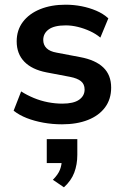

<svg xmlns="http://www.w3.org/2000/svg" viewBox="-20 -519 528 817"><path d="M244 10Q203 10 164.5 3Q126 -4 94 -16.5Q62 -29 38 -48L70 -130Q95 -114 124 -102Q153 -90 184 -84Q215 -78 245 -78Q293 -78 316.5 -94.5Q340 -111 340 -138Q340 -161 324.5 -173.5Q309 -186 278 -192L178 -211Q116 -223 83.5 -256.5Q51 -290 51 -343Q51 -391 77.5 -426Q104 -461 151 -480Q198 -499 259 -499Q294 -499 327 -492.5Q360 -486 389.5 -473.5Q419 -461 441 -441L407 -359Q388 -375 363 -386.5Q338 -398 311.5 -404.5Q285 -411 260 -411Q211 -411 187.5 -394Q164 -377 164 -349Q164 -328 178 -314Q192 -300 221 -295L321 -276Q386 -264 419.5 -232Q453 -200 453 -146Q453 -97 427 -62Q401 -27 354 -8.5Q307 10 244 10ZM252 278 205 246Q227 224 235 203.5Q243 183 243 160L270 175H179V73H309V140Q309 181 296 215.5Q283 250 252 278Z"/></svg>

Font: Nunito Sans 12pt ExtraLight 12pt
Style: Bold
Weight: 700
Version: Version 3.101;gftools[0.9.27]